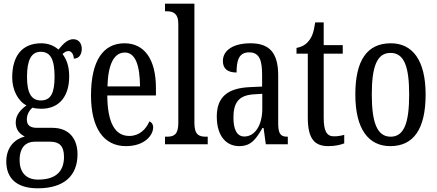

<svg xmlns="http://www.w3.org/2000/svg" viewBox="-20 -780 2363 1038"><path d="M184 238C330 238 399 167 399 54C399 -23 360 -89 262 -89H179C146 -89 125 -101 125 -134C125 -164 141 -185 155 -198C166 -194 190 -192 203 -192C305 -192 354 -265 354 -366C354 -427 338 -461 318 -488C328 -497 337 -504 351 -504C366 -504 379 -485 379 -463C409 -463 422 -488 422 -516C422 -544 407 -568 376 -568C338 -568 311 -528 296 -512C273 -532 243 -546 203 -546C98 -546 46 -476 46 -361C46 -295 76 -235 123 -210C91 -187 65 -158 65 -118C65 -75 90 -54 114 -42C62 -29 14 14 14 93C14 184 70 238 184 238ZM201 -237C149 -237 126 -278 126 -364C126 -455 149 -500 200 -500C254 -500 275 -457 275 -365C275 -277 255 -237 201 -237ZM186 191C116 191 86 146 86 86C86 8 128 -14 168 -14H250C299 -14 326 7 326 68C326 136 293 191 186 191Z M661 10C763 10 808 -50 808 -91C808 -109 799 -119 788 -124C769 -81 734 -45 679 -45C603 -45 561 -114 560 -264H823V-304C823 -462 759 -546 653 -546C538 -546 472 -452 472 -264C472 -90 539 10 661 10ZM737 -313H561C564 -430 595 -496 655 -496C714 -496 736 -422 737 -313Z M872 0H1103V-41H1094C1055 -41 1031 -52 1031 -115V-760H872V-719H882C913 -719 944 -710 944 -651V-115C944 -52 920 -41 882 -41H872Z M1273 10C1340 10 1365 -31 1399 -88H1405L1417 0H1536V-41H1533C1497 -41 1484 -57 1484 -113V-372C1484 -499 1433 -546 1334 -546C1244 -546 1185 -510 1185 -450C1185 -409 1210 -388 1259 -388C1259 -453 1271 -497 1327 -497C1386 -497 1397 -448 1397 -373V-312L1332 -309C1211 -304 1152 -256 1152 -150C1152 -41 1206 10 1273 10ZM1301 -42C1260 -42 1242 -82 1242 -144C1242 -223 1269 -265 1352 -270L1398 -273V-191C1398 -106 1360 -42 1301 -42Z M1755 10C1794 10 1824 2 1841 -5V-51C1823 -46 1807 -43 1785 -43C1746 -43 1730 -72 1730 -144V-490H1833V-536H1730V-659H1684C1676 -603 1666 -580 1650 -560C1634 -539 1614 -527 1583 -521V-490H1644V-145C1644 -30 1680 10 1755 10Z M2090 10C2215 10 2281 -81 2281 -269C2281 -456 2209 -546 2093 -546C1966 -546 1901 -456 1901 -269C1901 -81 1973 10 2090 10ZM2092 -41C2018 -41 1990 -119 1990 -269C1990 -418 2017 -494 2091 -494C2166 -494 2192 -418 2192 -269C2192 -119 2166 -41 2092 -41Z"/></svg>

Font: Noto Serif Ethiopic XCn
Style: Regular
Weight: 400
Width: 2
Designer: Monotype Design Team
Foundry: Monotype Imaging Inc.
Version: Version 2.102